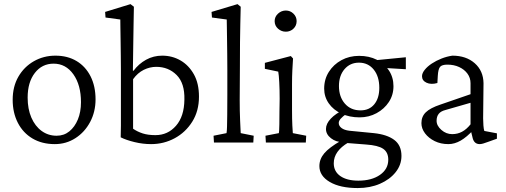

<svg xmlns="http://www.w3.org/2000/svg" viewBox="-20 -697 2476 939"><path d="M248 7.8Q185.5 7.8 139.2 -19.5Q92.8 -46.9 67.4 -96.2Q42 -145.5 42 -209Q42 -273.4 69.8 -321.8Q97.7 -370.1 145.5 -397.5Q193.4 -424.8 251 -424.8Q310.5 -424.8 354.5 -398.4Q398.4 -372.1 422.9 -323.7Q447.3 -275.4 447.3 -210.9Q447.3 -150.4 420.9 -100.6Q394.5 -50.8 349.1 -21.5Q303.7 7.8 248 7.8ZM256.8 -33.2Q293 -33.2 319.3 -54.7Q345.7 -76.2 360.8 -112.8Q376 -149.4 376 -197.3Q376 -281.2 338.9 -333.5Q301.8 -385.7 242.2 -385.7Q185.5 -385.7 150.4 -340.3Q115.2 -294.9 115.2 -219.7Q115.2 -164.1 133.3 -122.1Q151.4 -80.1 183.6 -56.6Q215.8 -33.2 256.8 -33.2Z M570.3 -25.4Q571.3 -59.6 571.3 -83Q571.3 -106.4 571.3 -127Q571.3 -147.5 571.3 -172.9V-355.5Q571.3 -385.7 570.8 -423.8Q570.3 -461.9 569.8 -499.5Q569.3 -537.1 568.8 -564.9Q568.4 -592.8 568.4 -601.6L496.1 -611.3L494.1 -638.7L618.2 -676.8L634.8 -664.1Q633.8 -623 633.3 -581.5Q632.8 -540 631.8 -485.8Q630.9 -431.6 629.9 -351.6L632.8 -350.6Q658.2 -384.8 694.3 -404.8Q730.5 -424.8 773.4 -424.8Q822.3 -424.8 862.8 -401.4Q903.3 -377.9 928.2 -333.5Q953.1 -289.1 953.1 -224.6Q953.1 -154.3 920.4 -102.1Q887.7 -49.8 834.5 -21Q781.2 7.8 718.8 7.8Q678.7 7.8 638.2 -2Q597.7 -11.7 570.3 -25.4ZM740.2 -36.1Q800.8 -36.1 840.8 -82Q880.9 -127.9 881.8 -210Q883.8 -290 843.8 -330.1Q803.7 -370.1 744.1 -370.1Q712.9 -370.1 683.1 -355.5Q653.3 -340.8 630.9 -309.6V-67.4Q652.3 -52.7 678.2 -44.4Q704.1 -36.1 740.2 -36.1Z M1026.4 0 1024.4 -33.2 1087.9 -45.9Q1089.8 -57.6 1090.3 -78.1Q1090.8 -98.6 1091.3 -136.2Q1091.8 -173.8 1091.8 -233.4V-355.5Q1091.8 -392.6 1091.3 -433.1Q1090.8 -473.6 1090.3 -509.8Q1089.8 -545.9 1089.4 -570.8Q1088.9 -595.7 1088.9 -601.6L1016.6 -611.3L1014.6 -638.7L1141.6 -676.8L1157.2 -664.1Q1156.2 -622.1 1155.3 -581.1Q1154.3 -540 1153.8 -489.7Q1153.3 -439.5 1153.3 -369.1L1152.3 -208Q1152.3 -153.3 1154.3 -107.4Q1156.2 -61.5 1157.2 -45.9L1220.7 -33.2L1218.8 0Z M1280.3 0 1278.3 -33.2 1343.8 -45.9Q1344.7 -49.8 1345.2 -58.6Q1345.7 -67.4 1346.2 -89.4Q1346.7 -111.3 1346.7 -152.3L1347.7 -213.9Q1347.7 -258.8 1345.7 -294.9Q1343.8 -331.1 1340.8 -346.7L1275.4 -360.4V-389.6L1402.3 -422.9L1413.1 -411.1Q1411.1 -380.9 1409.7 -352.1Q1408.2 -323.2 1408.2 -284.2V-161.1Q1408.2 -113.3 1409.7 -83.5Q1411.1 -53.7 1412.1 -45.9L1477.5 -33.2L1475.6 0ZM1377.9 -542Q1356.4 -542 1339.8 -556.6Q1323.2 -571.3 1323.2 -593.8Q1323.2 -615.2 1339.8 -630.4Q1356.4 -645.5 1377.9 -645.5Q1399.4 -645.5 1415 -630.4Q1430.7 -615.2 1430.7 -593.8Q1430.7 -571.3 1415 -556.6Q1399.4 -542 1377.9 -542Z M1729.5 222.7Q1643.6 222.7 1592.8 192.9Q1542 163.1 1542 115.2Q1542 81.1 1565.9 52.7Q1589.8 24.4 1647.5 -8.8L1683.6 0Q1648.4 20.5 1630.4 45.9Q1612.3 71.3 1612.3 101.6Q1612.3 141.6 1644.5 164.1Q1676.8 186.5 1732.4 186.5Q1797.9 186.5 1838.4 158.2Q1878.9 129.9 1878.9 84Q1878.9 47.9 1854 30.8Q1829.1 13.7 1770.5 9.8L1670.9 2L1655.3 -2Q1623 -2 1598.6 -21Q1574.2 -40 1574.2 -66.4Q1574.2 -91.8 1597.7 -116.7Q1621.1 -141.6 1664.1 -162.1L1675.8 -141.6Q1655.3 -127 1646 -116.2Q1636.7 -105.5 1636.7 -95.7Q1636.7 -81.1 1650.4 -70.8Q1664.1 -60.5 1688.5 -57.6L1808.6 -45.9Q1873 -39.1 1908.2 -12.7Q1943.4 13.7 1943.4 65.4Q1943.4 109.4 1915 145Q1886.7 180.7 1838.4 201.7Q1790 222.7 1729.5 222.7ZM1738.3 -123Q1689.5 -123 1649.9 -141.1Q1610.4 -159.2 1587.9 -191.4Q1565.4 -223.6 1565.4 -263.7Q1565.4 -309.6 1588.4 -345.7Q1611.3 -381.8 1649.9 -402.8Q1688.5 -423.8 1736.3 -423.8Q1785.2 -423.8 1822.8 -404.8Q1860.4 -385.7 1882.3 -352.1Q1904.3 -318.4 1904.3 -275.4Q1904.3 -232.4 1881.8 -198.2Q1859.4 -164.1 1821.8 -143.6Q1784.2 -123 1738.3 -123ZM1743.2 -157.2Q1786.1 -157.2 1810.5 -187Q1835 -216.8 1835 -267.6Q1835 -323.2 1807.6 -356.9Q1780.3 -390.6 1735.4 -390.6Q1692.4 -390.6 1665 -358.9Q1637.7 -327.1 1637.7 -276.4Q1637.7 -223.6 1666.5 -190.4Q1695.3 -157.2 1743.2 -157.2ZM1964.8 -358.4 1852.5 -365.2 1814.5 -402.3 1964.8 -417Z M2172.9 7.8Q2135.7 7.8 2106 -6.8Q2076.2 -21.5 2058.6 -44.9Q2041 -68.4 2041 -94.7Q2041 -127 2062.5 -147.9Q2084 -168.9 2133.8 -185.5L2281.2 -236.3V-290Q2281.2 -316.4 2266.1 -336.9Q2251 -357.4 2225.6 -369.1Q2200.2 -380.9 2168 -380.9Q2141.6 -380.9 2132.3 -370.1Q2123 -359.4 2121.1 -326.2L2119.1 -291Q2087.9 -282.2 2065.9 -292.5Q2043.9 -302.7 2043.9 -324.2Q2043.9 -338.9 2057.1 -355.5Q2070.3 -372.1 2091.8 -386.2Q2113.3 -400.4 2139.2 -410.6Q2165 -420.9 2192.4 -424.8Q2259.8 -424.8 2301.8 -387.7Q2343.8 -350.6 2344.7 -290L2342.8 -118.2Q2342.8 -102.5 2344.2 -83.5Q2345.7 -64.5 2348.6 -56.6L2410.2 -44.9V-18.6L2366.2 -2.9Q2353.5 2 2343.3 4.9Q2333 7.8 2326.2 7.8Q2297.9 7.8 2291 -24.4L2282.2 -60.5L2295.9 -62.5Q2262.7 -26.4 2232.9 -9.3Q2203.1 7.8 2172.9 7.8ZM2191.4 -41Q2217.8 -41 2239.7 -52.7Q2261.7 -64.5 2281.2 -88.9V-194.3L2159.2 -159.2Q2135.7 -153.3 2125.5 -140.1Q2115.2 -127 2115.2 -106.4Q2115.2 -82 2138.7 -61.5Q2162.1 -41 2191.4 -41Z"/></svg>

Font: Crimson Pro ExtraLight Light
Style: Regular
Weight: 300
Version: Version 1.002